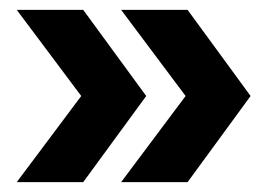

<svg xmlns="http://www.w3.org/2000/svg" viewBox="-20 -490 548 390"><path d="M226 -120 357 -295 226 -470H361L489 -295L361 -120ZM14 -120 145 -295 14 -470H149L277 -295L149 -120Z"/></svg>

Font: HostGroteskBold
Style: Bold
Weight: 700
Designer: Doukan Karapınar based on Poppins by Indian Type Foundry, Jonny Pinhorn
Foundry: Element Type
Version: Version 1.001; ttfautohint (v1.8.4.7-5d5b)